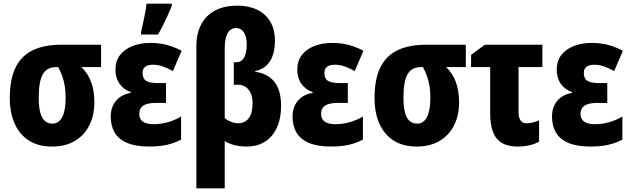

<svg xmlns="http://www.w3.org/2000/svg" viewBox="-20 -796 3473 1056"><path d="M499 -234Q499 -161 471 -106Q443 -51 391 -20.5Q339 10 266 10Q192 10 140.5 -22Q89 -54 61.5 -114Q34 -174 34 -258Q34 -358 64.5 -422.5Q95 -487 158 -518.5Q221 -550 318 -550H536V-427H428Q464 -392 481.5 -344Q499 -296 499 -234ZM193 -258Q193 -211 201 -179Q209 -147 226 -131.5Q243 -116 268 -116Q304 -116 322.5 -152.5Q341 -189 341 -259Q341 -292 336.5 -320.5Q332 -349 323 -375.5Q314 -402 300 -427H289Q238 -427 215.5 -387.5Q193 -348 193 -258Z M893 -339V-230H840Q804 -230 783.5 -222.5Q763 -215 754.5 -201.5Q746 -188 746 -169Q746 -152 754 -139.5Q762 -127 779.5 -120Q797 -113 826 -113Q867 -113 905.5 -124.5Q944 -136 976 -155V-28Q951 -15 924.5 -6.5Q898 2 868 6Q838 10 800 10Q725 10 678 -10.5Q631 -31 610 -68Q589 -105 589 -155Q589 -206 617.5 -241Q646 -276 699 -285V-290Q660 -303 637.5 -335Q615 -367 615 -413Q615 -460 639.5 -492.5Q664 -525 708 -542.5Q752 -560 808 -560Q839 -560 867 -555.5Q895 -551 922.5 -541.5Q950 -532 979 -517L931 -405Q903 -421 876 -430.5Q849 -440 822 -440Q793 -440 778.5 -428.5Q764 -417 764 -395Q764 -364 783.5 -351.5Q803 -339 850 -339ZM756 -621Q759 -633 763.5 -654Q768 -675 773 -698.5Q778 -722 781.5 -743Q785 -764 786 -776H925V-764Q915 -739 903 -712.5Q891 -686 878 -659.5Q865 -633 849 -606H756Z M1284 -765Q1348 -765 1394.5 -742.5Q1441 -720 1466.5 -677Q1492 -634 1492 -573Q1492 -500 1464 -458Q1436 -416 1383 -405V-402Q1431 -394 1462.5 -371.5Q1494 -349 1510 -310Q1526 -271 1526 -214Q1526 -145 1503 -94.5Q1480 -44 1437.5 -17Q1395 10 1337 10Q1300 10 1269 2Q1238 -6 1216 -20V240H1060V-539Q1060 -613 1087.5 -663.5Q1115 -714 1165.5 -739.5Q1216 -765 1284 -765ZM1279 -642Q1259 -642 1245 -630Q1231 -618 1223.5 -592.5Q1216 -567 1216 -526V-147Q1228 -135 1250 -126.5Q1272 -118 1289 -118Q1327 -118 1348 -145.5Q1369 -173 1369 -228Q1369 -262 1358.5 -284.5Q1348 -307 1330 -318.5Q1312 -330 1288 -330H1266V-454H1281Q1309 -454 1323 -480Q1337 -506 1337 -551Q1337 -595 1321 -618.5Q1305 -642 1279 -642Z M1893 -339V-230H1840Q1804 -230 1783.5 -222.5Q1763 -215 1754.5 -201.5Q1746 -188 1746 -169Q1746 -152 1754 -139.5Q1762 -127 1779.5 -120Q1797 -113 1826 -113Q1867 -113 1905.5 -124.5Q1944 -136 1976 -155V-28Q1951 -15 1924.5 -6.5Q1898 2 1868 6Q1838 10 1800 10Q1725 10 1678 -10.5Q1631 -31 1610 -68Q1589 -105 1589 -155Q1589 -206 1617.5 -241Q1646 -276 1699 -285V-290Q1660 -303 1637.5 -335Q1615 -367 1615 -413Q1615 -460 1639.5 -492.5Q1664 -525 1708 -542.5Q1752 -560 1808 -560Q1839 -560 1867 -555.5Q1895 -551 1922.5 -541.5Q1950 -532 1979 -517L1931 -405Q1903 -421 1876 -430.5Q1849 -440 1822 -440Q1793 -440 1778.5 -428.5Q1764 -417 1764 -395Q1764 -364 1783.5 -351.5Q1803 -339 1850 -339Z M2505 -234Q2505 -161 2477 -106Q2449 -51 2397 -20.5Q2345 10 2272 10Q2198 10 2146.5 -22Q2095 -54 2067.5 -114Q2040 -174 2040 -258Q2040 -358 2070.5 -422.5Q2101 -487 2164 -518.5Q2227 -550 2324 -550H2542V-427H2434Q2470 -392 2487.5 -344Q2505 -296 2505 -234ZM2199 -258Q2199 -211 2207 -179Q2215 -147 2232 -131.5Q2249 -116 2274 -116Q2310 -116 2328.5 -152.5Q2347 -189 2347 -259Q2347 -292 2342.5 -320.5Q2338 -349 2329 -375.5Q2320 -402 2306 -427H2295Q2244 -427 2221.5 -387.5Q2199 -348 2199 -258Z M2963 -550V-427H2832V-179Q2832 -149 2843 -133.5Q2854 -118 2875 -118Q2892 -118 2909 -122Q2926 -126 2945 -134V-17Q2922 -4 2892 3Q2862 10 2826 10Q2777 10 2743.5 -8Q2710 -26 2693 -66.5Q2676 -107 2676 -173V-427H2571V-494L2646 -550Z M3320 -339V-230H3267Q3231 -230 3210.5 -222.5Q3190 -215 3181.5 -201.5Q3173 -188 3173 -169Q3173 -152 3181 -139.5Q3189 -127 3206.5 -120Q3224 -113 3253 -113Q3294 -113 3332.5 -124.5Q3371 -136 3403 -155V-28Q3378 -15 3351.5 -6.5Q3325 2 3295 6Q3265 10 3227 10Q3152 10 3105 -10.5Q3058 -31 3037 -68Q3016 -105 3016 -155Q3016 -206 3044.5 -241Q3073 -276 3126 -285V-290Q3087 -303 3064.5 -335Q3042 -367 3042 -413Q3042 -460 3066.5 -492.5Q3091 -525 3135 -542.5Q3179 -560 3235 -560Q3266 -560 3294 -555.5Q3322 -551 3349.5 -541.5Q3377 -532 3406 -517L3358 -405Q3330 -421 3303 -430.5Q3276 -440 3249 -440Q3220 -440 3205.5 -428.5Q3191 -417 3191 -395Q3191 -364 3210.5 -351.5Q3230 -339 3277 -339Z"/></svg>

Font: Noto Sans Display Condensed ExtraBold
Style: Regular
Weight: 800
Width: 3
Designer: Monotype Design Team
Foundry: Monotype Imaging Inc.
Version: Version 2.003